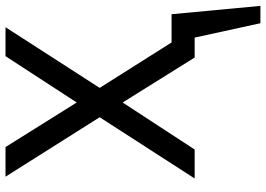

<svg xmlns="http://www.w3.org/2000/svg" viewBox="-152 -564 951 686"><g transform="rotate(-90 323.0 -220.5)"><path d="M566.9 0H460.9L300.3 -257.3L132.3 0H28.8L247.6 -339.4L35.2 -675.8H141.1L300.3 -421.4L465.8 -675.8H569.3L352.5 -339.4ZM645.5 234.9H583.5L514.2 -82.5H615.7Z"/></g></svg>

Font: Cadman
Style: Regular
Weight: 400
Designer: Paul James MIller
Foundry: High-Logic / Made with FontCreator
Version: Version 2.114;March 28, 2021;FontCreator 13.0.0.2683 64-bit